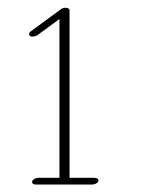

<svg xmlns="http://www.w3.org/2000/svg" viewBox="-20 -757 368 500"><path d="M236.3 -287.1C236.3 -291 231.9 -293.9 226.1 -293.9H161.1V-730.5C161.1 -734.4 156.2 -736.8 151.4 -736.8C147.5 -736.8 142.6 -735.8 139.2 -733.4L60.1 -675.3C57.1 -673.3 55.7 -670.4 55.7 -668C55.7 -658.7 71.3 -661.1 77.6 -665.5L134.8 -707.5V-293.9H79.6C72.8 -293.9 65.9 -290 64 -285.2C62 -280.3 66.4 -276.4 73.2 -276.4H219.7C226.6 -276.4 236.3 -280.3 236.3 -287.1Z"/></svg>

Font: WireWyrm
Style: Light
Weight: 200
Version: Version 001.000